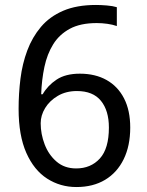

<svg xmlns="http://www.w3.org/2000/svg" viewBox="-20 -744 591 774"><path d="M288 10Q223 10 170 -24Q117 -58 86 -128Q55 -198 55 -305Q55 -367 62.5 -427Q70 -487 90 -540.5Q110 -594 145 -635.5Q180 -677 234.5 -700.5Q289 -724 367 -724Q386 -724 410.5 -722Q435 -720 451 -715V-639Q434 -645 412.5 -648Q391 -651 370 -651Q304 -651 261.5 -628Q219 -605 194.5 -565.5Q170 -526 159 -474Q148 -422 146 -364H152Q172 -399 208 -423Q244 -447 302 -447Q364 -447 409.5 -421.5Q455 -396 480 -347.5Q505 -299 505 -230Q505 -156 478.5 -102Q452 -48 403.5 -19Q355 10 288 10ZM287 -65Q346 -65 382.5 -105Q419 -145 419 -230Q419 -298 387 -337.5Q355 -377 290 -377Q246 -377 213 -357.5Q180 -338 162 -308.5Q144 -279 144 -247Q144 -204 160 -162Q176 -120 208 -92.5Q240 -65 287 -65Z"/></svg>

Font: ugurmukhi85
Style: Book
Weight: 400
Designer: Jelle Bosma - Monotype Design Team
Foundry: Monotype Imaging Inc.
Version: Version 2.003